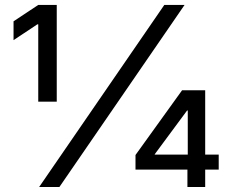

<svg xmlns="http://www.w3.org/2000/svg" viewBox="-20 -747 924 767"><path d="M521.3 -69.6H728.7V0H799.7V-69.6H853.7V-129.3H799.7V-386.4H707.4L521.3 -127.8ZM136.4 0H217.3L717.3 -727.3H636.4ZM132.8 -340.9H206.7V-727.3H132.8L34.1 -661.9V-586.6L129.3 -649.9H132.8ZM730.1 -129.3H598V-130.7L727.3 -305.4H730.1Z"/></svg>

Font: Karasuma Gothic
Style: Regular
Weight: 400
Designer: Rasmus Andersson, Ryoko Nishizuka
Foundry: Genbu
Version: Version 1.00